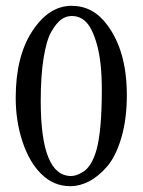

<svg xmlns="http://www.w3.org/2000/svg" viewBox="-20 -630 490 660"><path d="M226 -575Q207 -575 190.5 -563Q174 -551 157 -522Q140 -493 130 -431.5Q120 -370 120 -283Q120 -25 224 -25Q233 -25 242.5 -28Q252 -31 266 -39.5Q280 -48 292 -67.5Q304 -87 312 -116Q330 -182 330 -322Q330 -416 313.5 -476Q297 -536 272 -558Q253 -575 226 -575ZM222 10Q164 10 122 -32Q81 -72 57.5 -142.5Q34 -213 34 -294Q34 -436 91 -523Q148 -610 226 -610Q300 -610 348 -545Q416 -455 416 -303Q416 -220 397 -156Q378 -92 348 -57.5Q318 -23 286 -6.5Q254 10 222 10Z"/></svg>

Font: Pochaevsk Unicode
Style: Normal
Weight: 400
Version: Version 1.1